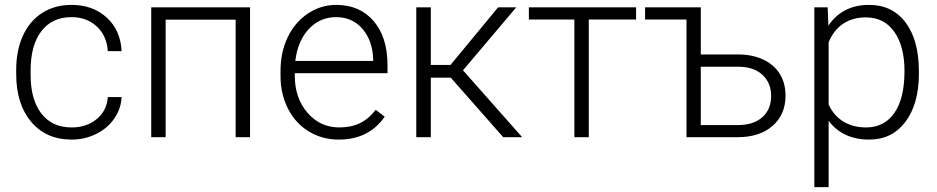

<svg xmlns="http://www.w3.org/2000/svg" viewBox="-20 -558 3811 781"><path d="M271.5 -39.6Q332.5 -39.6 373.8 -74Q415 -108.4 418.5 -163.1H474.6Q472.2 -114.7 444.3 -75Q416.5 -35.2 370.4 -12.7Q324.2 9.8 271.5 9.8Q167.5 9.8 106.7 -62.5Q45.9 -134.8 45.9 -256.8V-274.4Q45.9 -352.5 73.2 -412.6Q100.6 -472.7 151.6 -505.4Q202.6 -538.1 271 -538.1Q357.9 -538.1 414.3 -486.3Q470.7 -434.6 474.6 -350.1H418.5Q414.6 -412.1 373.8 -450.2Q333 -488.3 271 -488.3Q191.9 -488.3 148.2 -431.2Q104.5 -374 104.5 -271V-253.9Q104.5 -152.8 148.2 -96.2Q191.9 -39.6 271.5 -39.6Z M997.1 0H938.5V-478H653.8V0H595.2V-528.3H997.1Z M1357.9 9.8Q1290.5 9.8 1236.1 -23.4Q1181.6 -56.6 1151.4 -116Q1121.1 -175.3 1121.1 -249V-270Q1121.1 -346.2 1150.6 -407.2Q1180.2 -468.3 1232.9 -503.2Q1285.6 -538.1 1347.2 -538.1Q1443.4 -538.1 1499.8 -472.4Q1556.2 -406.7 1556.2 -293V-260.3H1179.2V-249Q1179.2 -159.2 1230.7 -99.4Q1282.2 -39.6 1360.4 -39.6Q1407.2 -39.6 1443.1 -56.6Q1479 -73.7 1508.3 -111.3L1544.9 -83.5Q1480.5 9.8 1357.9 9.8ZM1347.2 -488.3Q1281.2 -488.3 1236.1 -439.9Q1190.9 -391.6 1181.2 -310.1H1498V-316.4Q1495.6 -392.6 1454.6 -440.4Q1413.6 -488.3 1347.2 -488.3Z M1813.5 -242.2H1732.4V0H1673.3V-528.3H1732.4V-293.9H1812.5L2006.3 -528.3H2080.1L1863.3 -272L2104 0H2026.9Z M2567.4 -478.5H2375V0H2316.4V-478.5H2131.3V-528.3H2567.4Z M2604 -528.3H2830.6V-336.4H2982.9Q3041.5 -336.4 3085.7 -315.2Q3129.9 -293.9 3152.6 -256.3Q3175.3 -218.8 3175.3 -168.9Q3175.3 -92.3 3122.8 -46.1Q3070.3 0 2981 0H2772.5V-478.5H2604ZM2830.6 -286.6V-49.3H2981.9Q3044.9 -49.3 3080.8 -81.1Q3116.7 -112.8 3116.7 -168Q3116.7 -220.7 3081.8 -253.2Q3046.9 -285.6 2986.3 -286.6Z M3717.8 -258.8Q3717.8 -135.3 3663.1 -62.7Q3608.4 9.8 3516.6 9.8Q3408.2 9.8 3350.6 -66.4V203.1H3292.5V-528.3H3346.7L3349.6 -453.6Q3406.7 -538.1 3515.1 -538.1Q3609.9 -538.1 3663.8 -466.3Q3717.8 -394.5 3717.8 -267.1ZM3659.2 -269Q3659.2 -370.1 3617.7 -428.7Q3576.2 -487.3 3502 -487.3Q3448.2 -487.3 3409.7 -461.4Q3371.1 -435.5 3350.6 -386.2V-132.8Q3371.6 -87.4 3410.6 -63.5Q3449.7 -39.6 3502.9 -39.6Q3576.7 -39.6 3617.9 -98.4Q3659.2 -157.2 3659.2 -269Z"/></svg>

Font: RobotoInd Light
Style: Regular
Weight: 300
Designer: Google
Version: Version 2.001151; 2014